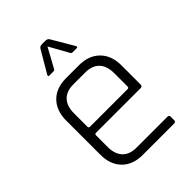

<svg xmlns="http://www.w3.org/2000/svg" viewBox="-205 -802 902 902"><g transform="rotate(-45 246.0 -351.5)"><path d="M339 -574H315Q305 -574 303 -580L249 -677L196 -580Q194 -574 184 -574H160Q148 -574 155 -585L219 -694Q225 -703 239 -703H260Q274 -703 280 -694L344 -585Q351 -574 339 -574ZM414 0H205Q140 0 102.5 -38Q65 -76 65 -142V-368Q65 -434 102.5 -472Q140 -510 205 -510H291Q356 -510 394 -472Q432 -434 432 -368V-241Q432 -229 420 -229H124Q115 -229 115 -220V-143Q115 -96 139 -70.5Q163 -45 209 -45H414Q425 -45 425 -34V-11Q425 0 414 0ZM124 -269H373Q382 -269 382 -278V-367Q382 -414 358 -439.5Q334 -465 288 -465H209Q163 -465 139 -439.5Q115 -414 115 -367V-278Q115 -269 124 -269Z"/></g></svg>

Font: Rajdhani
Style: Regular
Weight: 400
Designer: Satya Rajpurohit, Jyotish Sonowal
Foundry: Indian Type Foundry
Version: Version 1.201 February 1, 2022